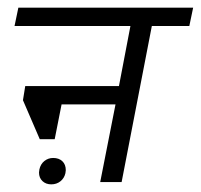

<svg xmlns="http://www.w3.org/2000/svg" viewBox="-20 -476 525 502"><path d="M298 0H242L282 -203H141L123 -112H84L40 -214L46 -251H291L321 -408H18L28 -456H485L475 -408H377ZM82 -25 83 -33Q86 -47 96 -55Q106 -63 119 -63Q134 -63 143 -54.5Q152 -46 152 -31L151 -23Q148 -10 138 -2Q128 6 114 6Q100 6 91 -2.5Q82 -11 82 -25Z"/></svg>

Font: Cambay Devanagari
Style: Italic
Weight: 400
Italic angle: -11°
Designer: Pooja Saxena
Foundry: Pooja Saxena
Version: Version 1.018;PS 001.018;hotconv 1.0.70;makeotf.lib2.5.58329